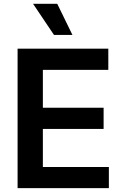

<svg xmlns="http://www.w3.org/2000/svg" viewBox="-20 -981 648 1001"><path d="M261.4 -799H357.6L278.4 -961.3H152.3ZM71.7 0H547.6V-110.4H203.5V-308.9H520.2V-419.4H203.5V-616.8H544.7V-727.3H71.7Z"/></svg>

Font: TID UI Semi Bold
Style: Regular
Weight: 600
Designer: The TID Project Authors
Foundry: Bakken & Bæck
Version: Version 1.001;hotconv 1.0.109;makeotfexe 2.5.65596